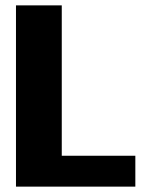

<svg xmlns="http://www.w3.org/2000/svg" viewBox="-20 -695 561 715"><path d="M39.5 0H484V-115H210V-675H39.5Z"/></svg>

Font: Anybody Thin
Style: Bold
Weight: 700
Version: Version 1.113;gftools[0.9.25]